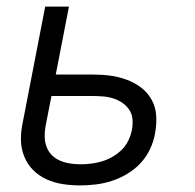

<svg xmlns="http://www.w3.org/2000/svg" viewBox="-20 -550 590 582"><path d="M223 12Q196 12 170 8Q144 4 121 -6.5Q98 -17 80.5 -34.5Q63 -52 53.5 -75.5Q44 -99 43.5 -125.5Q43 -152 49 -179L117 -530H189L149 -324H263Q290 -324 315.5 -320.5Q341 -317 365 -308Q389 -299 408.5 -284Q428 -269 440 -247Q452 -225 453.5 -198.5Q455 -172 450 -146Q446 -122 435 -98.5Q424 -75 406.5 -56Q389 -37 366.5 -23.5Q344 -10 320 -2Q296 6 271 9Q246 12 223 12ZM224 -52Q240 -52 256.5 -54Q273 -56 289.5 -61Q306 -66 321.5 -75Q337 -84 349.5 -96.5Q362 -109 369.5 -125Q377 -141 380 -157Q383 -173 381.5 -189Q380 -205 372 -217Q364 -229 352 -237.5Q340 -246 325.5 -251Q311 -256 294.5 -257.5Q278 -259 262 -259H136L118 -167Q115 -151 115.5 -134.5Q116 -118 121.5 -104Q127 -90 137.5 -79.5Q148 -69 162 -63Q176 -57 192 -54.5Q208 -52 224 -52Z"/></svg>

Font: Lode Term
Style: Italic
Weight: 400
Italic angle: -11°
Monospace: yes
Designer: Belleve Invis
Foundry: Belleve Invis
Version: Version 29.2.0